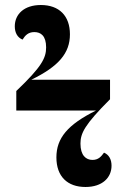

<svg xmlns="http://www.w3.org/2000/svg" viewBox="-20 -737 504 766"><path d="M321 9C388 9 425 -28 425 -76C425 -102 414 -120 395 -128C384 -113 373 -99 349 -99C323 -99 301 -117 301 -164C301 -205 317 -239 419 -341V-419H105C214 -472 259 -525 259 -600C259 -674 216 -717 143 -717C76 -717 39 -680 39 -632C39 -606 50 -587 70 -579C80 -595 92 -609 117 -609C143 -609 164 -594 164 -548C164 -506 147 -471 45 -374V-296H363C250 -240 205 -186 205 -109C205 -33 249 9 321 9Z"/></svg>

Font: Noto Serif Display ExtraCondensed Black
Style: Regular
Weight: 900
Width: 2
Designer: Monotype Design Team
Foundry: Monotype Imaging Inc.
Version: Version 2.009